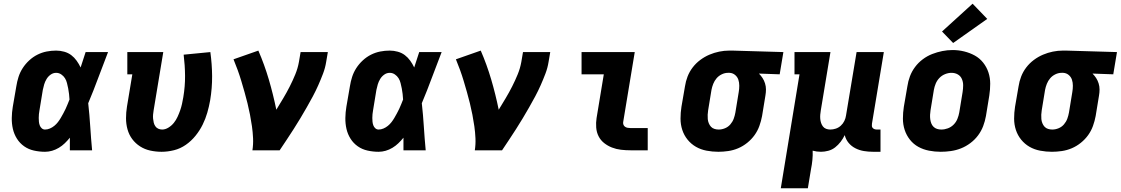

<svg xmlns="http://www.w3.org/2000/svg" viewBox="-20 -811 6047 1036"><path d="M223 8Q193 8 163.5 1.5Q134 -5 110.5 -21.5Q87 -38 71.5 -62.5Q56 -87 49.5 -115.5Q43 -144 43.5 -174.5Q44 -205 49 -235L68 -345Q72 -371 80 -396Q88 -421 102.5 -443.5Q117 -466 137.5 -485Q158 -504 182 -516Q206 -528 231.5 -533Q257 -538 283 -538Q305 -538 326.5 -532Q348 -526 364.5 -513.5Q381 -501 393.5 -483.5Q406 -466 415 -447Q422 -468 428.5 -488.5Q435 -509 442 -530H563Q536 -461 510.5 -392Q485 -323 456 -254Q463 -191 467 -127.5Q471 -64 477 0H357Q357 -17 357 -34Q357 -51 357 -68Q344 -52 329.5 -38Q315 -24 297.5 -13.5Q280 -3 261 2.5Q242 8 223 8ZM223 -112Q236 -112 249 -117.5Q262 -123 273 -132Q284 -141 292.5 -152Q301 -163 308 -175Q315 -187 321.5 -199Q328 -211 334 -223.5Q340 -236 345 -249Q350 -262 355 -274Q354 -289 352.5 -304Q351 -319 348 -333.5Q345 -348 341.5 -362.5Q338 -377 330.5 -389Q323 -401 310.5 -409.5Q298 -418 283 -418Q267 -418 253.5 -408.5Q240 -399 231.5 -385Q223 -371 218.5 -356Q214 -341 211 -326L193 -216Q191 -205 190 -195Q189 -185 189 -174.5Q189 -164 190 -154Q191 -144 194.5 -134.5Q198 -125 205.5 -118.5Q213 -112 223 -112Z M852 8Q821 8 791 1.5Q761 -5 736 -21Q711 -37 693.5 -60.5Q676 -84 668 -113Q660 -142 660 -173Q660 -204 665 -235L694 -410H667V-530H861L809 -216Q807 -204 806 -193Q805 -182 806 -171Q807 -160 809.5 -149.5Q812 -139 818 -130Q824 -121 834 -116.5Q844 -112 855 -112Q872 -112 889 -122.5Q906 -133 918 -148Q930 -163 938 -180.5Q946 -198 952 -215Q958 -232 962 -250Q966 -268 969 -286Q979 -345 978.5 -402Q978 -459 971 -516L1115 -530Q1124 -465 1124.5 -400.5Q1125 -336 1114 -270Q1108 -236 1098.5 -203Q1089 -170 1073.5 -138.5Q1058 -107 1035 -78.5Q1012 -50 982.5 -29.5Q953 -9 919 -0.5Q885 8 852 8Z M1342 0Q1347 -32 1345.5 -65Q1344 -98 1339.5 -129.5Q1335 -161 1329 -192Q1323 -223 1315.5 -253.5Q1308 -284 1299.5 -314Q1291 -344 1282 -374Q1273 -404 1262.5 -433Q1252 -462 1240 -491L1374 -538Q1407 -462 1430.5 -382Q1454 -302 1471 -219Q1490 -250 1508.5 -281Q1527 -312 1543.5 -344.5Q1560 -377 1573.5 -410Q1587 -443 1593 -477L1602 -530H1749L1740 -477Q1735 -445 1723 -413.5Q1711 -382 1697.5 -351.5Q1684 -321 1668 -291Q1652 -261 1635 -231.5Q1618 -202 1600.5 -172.5Q1583 -143 1564.5 -114.5Q1546 -86 1527 -57Q1508 -28 1489 0Z M2023 8Q1993 8 1963.5 1.5Q1934 -5 1910.5 -21.5Q1887 -38 1871.5 -62.5Q1856 -87 1849.5 -115.5Q1843 -144 1843.5 -174.5Q1844 -205 1849 -235L1868 -345Q1872 -371 1880 -396Q1888 -421 1902.5 -443.5Q1917 -466 1937.5 -485Q1958 -504 1982 -516Q2006 -528 2031.5 -533Q2057 -538 2083 -538Q2105 -538 2126.5 -532Q2148 -526 2164.5 -513.5Q2181 -501 2193.5 -483.5Q2206 -466 2215 -447Q2222 -468 2228.5 -488.5Q2235 -509 2242 -530H2363Q2336 -461 2310.5 -392Q2285 -323 2256 -254Q2263 -191 2267 -127.5Q2271 -64 2277 0H2157Q2157 -17 2157 -34Q2157 -51 2157 -68Q2144 -52 2129.5 -38Q2115 -24 2097.5 -13.5Q2080 -3 2061 2.5Q2042 8 2023 8ZM2023 -112Q2036 -112 2049 -117.5Q2062 -123 2073 -132Q2084 -141 2092.5 -152Q2101 -163 2108 -175Q2115 -187 2121.5 -199Q2128 -211 2134 -223.5Q2140 -236 2145 -249Q2150 -262 2155 -274Q2154 -289 2152.5 -304Q2151 -319 2148 -333.5Q2145 -348 2141.5 -362.5Q2138 -377 2130.5 -389Q2123 -401 2110.5 -409.5Q2098 -418 2083 -418Q2067 -418 2053.5 -408.5Q2040 -399 2031.5 -385Q2023 -371 2018.5 -356Q2014 -341 2011 -326L1993 -216Q1991 -205 1990 -195Q1989 -185 1989 -174.5Q1989 -164 1990 -154Q1991 -144 1994.5 -134.5Q1998 -125 2005.5 -118.5Q2013 -112 2023 -112Z M2542 0Q2547 -32 2545.5 -65Q2544 -98 2539.5 -129.5Q2535 -161 2529 -192Q2523 -223 2515.5 -253.5Q2508 -284 2499.5 -314Q2491 -344 2482 -374Q2473 -404 2462.5 -433Q2452 -462 2440 -491L2574 -538Q2607 -462 2630.5 -382Q2654 -302 2671 -219Q2690 -250 2708.5 -281Q2727 -312 2743.5 -344.5Q2760 -377 2773.5 -410Q2787 -443 2793 -477L2802 -530H2949L2940 -477Q2935 -445 2923 -413.5Q2911 -382 2897.5 -351.5Q2884 -321 2868 -291Q2852 -261 2835 -231.5Q2818 -202 2800.5 -172.5Q2783 -143 2764.5 -114.5Q2746 -86 2727 -57Q2708 -28 2689 0Z M3382 0Q3356 0 3330.5 -3Q3305 -6 3282 -15Q3259 -24 3240 -39Q3221 -54 3210 -75.5Q3199 -97 3197 -123Q3195 -149 3199 -174L3238 -410H3118V-530H3405L3343 -155Q3341 -147 3343.5 -139.5Q3346 -132 3352 -127.5Q3358 -123 3366 -121.5Q3374 -120 3382 -120H3475V0Z M3856 8Q3824 8 3792.5 2Q3761 -4 3735 -19Q3709 -34 3690 -57.5Q3671 -81 3661.5 -110Q3652 -139 3652 -171Q3652 -203 3657 -235L3676 -345Q3680 -372 3690 -398Q3700 -424 3717.5 -447Q3735 -470 3758.5 -487.5Q3782 -505 3808 -516Q3834 -527 3861 -532.5Q3888 -538 3915 -538Q3920 -538 3924 -538Q3928 -538 3933 -538L4207 -530L4187 -410L4075 -414Q4086 -403 4094.5 -390Q4103 -377 4108 -361Q4113 -345 4113 -328.5Q4113 -312 4110 -295L4092 -185Q4087 -158 4077.5 -131.5Q4068 -105 4051.5 -82Q4035 -59 4012 -40.5Q3989 -22 3963 -11Q3937 0 3909.5 4Q3882 8 3856 8ZM3858 -112Q3858 -112 3858 -112Q3858 -112 3858 -112Q3875 -112 3892 -119Q3909 -126 3921 -140Q3933 -154 3939 -170.5Q3945 -187 3948 -204L3966 -314Q3969 -331 3969 -348.5Q3969 -366 3964 -381Q3959 -396 3946.5 -406.5Q3934 -417 3917 -418H3913Q3912 -418 3910.5 -418Q3909 -418 3908 -418Q3891 -418 3874.5 -410Q3858 -402 3846.5 -388.5Q3835 -375 3828.5 -358.5Q3822 -342 3819 -326L3801 -216Q3799 -204 3798.5 -192Q3798 -180 3799 -168.5Q3800 -157 3804.5 -146Q3809 -135 3816.5 -127Q3824 -119 3835 -115.5Q3846 -112 3858 -112Z M4193 205 4294 -410H4267V-530H4461L4409 -216Q4407 -204 4406 -192.5Q4405 -181 4406 -169.5Q4407 -158 4410.5 -147.5Q4414 -137 4420.5 -128.5Q4427 -120 4437.5 -116Q4448 -112 4460 -112Q4475 -112 4490 -117Q4505 -122 4517 -133Q4529 -144 4536 -158.5Q4543 -173 4545 -188L4602 -530H4749L4685 -144Q4684 -137 4684.5 -131Q4685 -125 4689 -120.5Q4693 -116 4699 -114Q4705 -112 4711 -112H4731V8H4691Q4666 8 4641.5 4Q4617 0 4595.5 -11Q4574 -22 4559 -40Q4544 -58 4538 -82Q4529 -63 4516 -46Q4503 -29 4486.5 -16Q4470 -3 4449.5 2.5Q4429 8 4410 8Q4398 8 4387 6.5Q4376 5 4365 2Q4366 27 4363.5 52.5Q4361 78 4356 102L4339 205Z M5056 8Q5024 8 4993 2Q4962 -4 4935.5 -18.5Q4909 -33 4890 -57Q4871 -81 4861.5 -110Q4852 -139 4852 -171Q4852 -203 4857 -235L4876 -345Q4880 -373 4890 -399.5Q4900 -426 4917.5 -449.5Q4935 -473 4959 -491Q4983 -509 5010 -519.5Q5037 -530 5064.5 -535.5Q5092 -541 5120 -541Q5152 -541 5182.5 -533.5Q5213 -526 5239.5 -511.5Q5266 -497 5285 -473Q5304 -449 5313.5 -420Q5323 -391 5323 -359Q5323 -327 5318 -295L5300 -185Q5295 -157 5285 -130.5Q5275 -104 5257.5 -80.5Q5240 -57 5216 -39Q5192 -21 5165.5 -10.5Q5139 0 5111 4Q5083 8 5056 8ZM5059 -112Q5077 -112 5094.5 -118.5Q5112 -125 5125.5 -138.5Q5139 -152 5146 -169.5Q5153 -187 5156 -204L5174 -314Q5177 -333 5177 -351Q5177 -369 5170 -385Q5163 -401 5148 -409.5Q5133 -418 5114 -418Q5097 -418 5079.5 -411Q5062 -404 5049 -390.5Q5036 -377 5029 -360Q5022 -343 5019 -326L5001 -216Q4999 -204 4998.5 -191.5Q4998 -179 4999.5 -167.5Q5001 -156 5005 -145.5Q5009 -135 5017 -127Q5025 -119 5036 -115.5Q5047 -112 5059 -112ZM5123 -579 5063 -641 5228 -791 5307 -709Z M5656 8Q5624 8 5592.5 2Q5561 -4 5535 -19Q5509 -34 5490 -57.5Q5471 -81 5461.5 -110Q5452 -139 5452 -171Q5452 -203 5457 -235L5476 -345Q5480 -372 5490 -398Q5500 -424 5517.5 -447Q5535 -470 5558.5 -487.5Q5582 -505 5608 -516Q5634 -527 5661 -532.5Q5688 -538 5715 -538Q5720 -538 5724 -538Q5728 -538 5733 -538L6007 -530L5987 -410L5875 -414Q5886 -403 5894.5 -390Q5903 -377 5908 -361Q5913 -345 5913 -328.5Q5913 -312 5910 -295L5892 -185Q5887 -158 5877.5 -131.5Q5868 -105 5851.5 -82Q5835 -59 5812 -40.5Q5789 -22 5763 -11Q5737 0 5709.5 4Q5682 8 5656 8ZM5658 -112Q5658 -112 5658 -112Q5658 -112 5658 -112Q5675 -112 5692 -119Q5709 -126 5721 -140Q5733 -154 5739 -170.5Q5745 -187 5748 -204L5766 -314Q5769 -331 5769 -348.5Q5769 -366 5764 -381Q5759 -396 5746.5 -406.5Q5734 -417 5717 -418H5713Q5712 -418 5710.5 -418Q5709 -418 5708 -418Q5691 -418 5674.5 -410Q5658 -402 5646.5 -388.5Q5635 -375 5628.5 -358.5Q5622 -342 5619 -326L5601 -216Q5599 -204 5598.5 -192Q5598 -180 5599 -168.5Q5600 -157 5604.5 -146Q5609 -135 5616.5 -127Q5624 -119 5635 -115.5Q5646 -112 5658 -112Z"/></svg>

Font: Iosevka Slab HvExObl
Style: Regular
Weight: 900
Width: 7
Italic angle: -9°
Monospace: yes
Designer: Belleve Invis
Foundry: Belleve Invis
Version: Version 11.1.1; ttfautohint (v1.8.3)